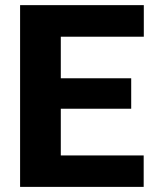

<svg xmlns="http://www.w3.org/2000/svg" viewBox="-20 -731 601 751"><path d="M542 -123V0H58.6V-710.9H542.5V-587.4H217.8V-424.8H493.2V-305.7H217.8V-123Z"/></svg>

Font: Vazirmatn RD ExtraBold
Style: Regular
Weight: 800
Designer: Saber Rastikerdar
Foundry: Saber Rastikerdar
Version: Version 32.102